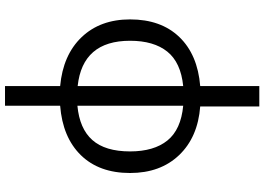

<svg xmlns="http://www.w3.org/2000/svg" viewBox="-162 -638 1040 755"><g transform="rotate(-90 357.5 -260.0)"><path d="M659.2 -268.1Q659.2 -146.5 590.1 -74.5Q521 -2.4 397 7.8V240.2H316.9V7.8Q195.8 -1.5 125.5 -75.2Q55.2 -148.9 55.2 -268.1Q55.2 -389.6 125.2 -461.4Q195.3 -533.2 319.8 -543V-759.8H397V-543Q519.5 -531.7 589.4 -458.5Q659.2 -385.3 659.2 -268.1ZM140.1 -268.1Q140.1 -174.3 183.1 -121.1Q226.1 -67.9 319.8 -59.1V-475.1Q229.5 -466.8 184.8 -416.3Q140.1 -365.7 140.1 -268.1ZM575.2 -268.1Q575.2 -455.1 397 -474.1V-59.1Q489.7 -68.4 532.5 -121.6Q575.2 -174.8 575.2 -268.1Z"/></g></svg>

Font: Open Sans ACDW
Style: acdw
Weight: 400
Foundry: Ascender Corporation
Version: Version 1.10